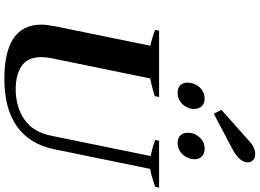

<svg xmlns="http://www.w3.org/2000/svg" viewBox="-175 -1006 1191 881"><g transform="rotate(90 420.5 -565.5)"><path d="M484 -986 619 -1106Q654 -1141 686 -1141Q706 -1141 715.5 -1130.5Q725 -1120 725 -1106Q725 -1101 724 -1098Q718 -1066 665 -1037L502 -951ZM359 -830Q359 -835 361 -847Q366 -873 385.5 -891Q405 -909 432 -909Q455 -909 467.5 -895.5Q480 -882 480 -860Q480 -851 479 -847Q473 -820 453 -802.5Q433 -785 406 -785Q383 -785 371 -797.5Q359 -810 359 -830ZM589 -831Q589 -862 610 -885.5Q631 -909 662 -909Q685 -909 698 -896Q711 -883 711 -862Q711 -857 709 -847Q703 -820 683 -802.5Q663 -785 636 -785Q614 -785 601.5 -797.5Q589 -810 589 -831ZM93 -160Q93 -182 100 -220L190 -660Q148 -669 117 -682L121 -700H425L421 -680Q403 -674 363 -664Q357 -663 340 -659L247 -206Q242 -178 242 -160Q242 -97 282.5 -69.5Q323 -42 390 -42Q468 -42 527 -81Q586 -120 603 -206L696 -661Q654 -670 622 -682L626 -700H841L837 -682Q782 -663 755 -659L665 -220Q642 -106 560.5 -48Q479 10 342 10Q93 10 93 -160Z"/></g></svg>

Font: Trirong
Style: Bold Italic
Weight: 700
Italic angle: -12°
Designer: Katatrad Team
Foundry: CadsonDemak
Version: Version 1.001